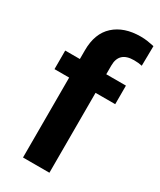

<svg xmlns="http://www.w3.org/2000/svg" viewBox="-193 -826 745 892"><g transform="rotate(30 179.0 -380.0)"><path d="M233.9 0H92.3V-428.7H13.7V-528.3H92.3V-575.2Q92.3 -665.5 144.5 -712.9Q196.8 -760.3 285.6 -760.3Q305.2 -760.3 323.2 -757.6Q341.3 -754.9 358.4 -751L356.9 -645Q338.9 -649.4 313.5 -649.4Q233.9 -649.4 233.9 -575.2V-528.3H339.4V-428.7H233.9Z"/></g></svg>

Font: Vazirmatn RD UI
Style: Bold
Weight: 700
Designer: Saber Rastikerdar
Foundry: Saber Rastikerdar
Version: Version 33.003